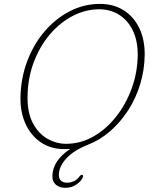

<svg xmlns="http://www.w3.org/2000/svg" viewBox="-20 -732 754 962"><path d="M480.5 -712.5Q548.5 -712.5 599.2 -680.8Q650 -649 677.8 -591.5Q705.5 -534 705 -457Q704 -380.5 682.2 -309.5Q660.5 -238.5 621.8 -178.8Q583 -119 531.8 -74.5Q480.5 -30 421 -7Q351 20.5 313 61.2Q275 102 275 144.5Q274.5 164 286.2 173.8Q298 183.5 316 183.5Q332 183.5 349 176.2Q366 169 378 152.5Q384 144 390 144Q398.5 143.5 395.5 154.5Q389.5 173 365 191Q340.5 209 308 209Q277 209 259.5 193Q242 177 242.5 151Q242.5 112.5 265.5 77.5Q288.5 42.5 331.5 14.5Q322.5 15 315.5 15Q308.5 15 302 15Q235 15 185.5 -18.2Q136 -51.5 109 -109.2Q82 -167 82.5 -241Q84 -339 116 -424.5Q148 -510 203.5 -574.8Q259 -639.5 330.2 -676Q401.5 -712.5 480.5 -712.5ZM118 -243.5Q117.5 -166.5 144.8 -115Q172 -63.5 216.5 -37.5Q261 -11.5 311.5 -11.5Q384 -11.5 448.2 -48.2Q512.5 -85 562 -147.8Q611.5 -210.5 640.2 -290Q669 -369.5 670 -455.5Q670.5 -527.5 645.5 -579Q620.5 -630.5 576.8 -658Q533 -685.5 477 -685.5Q409 -685.5 345 -652.5Q281 -619.5 230 -559.8Q179 -500 148.8 -419.2Q118.5 -338.5 118 -243.5Z"/></svg>

Font: Fraunces 72pt SuperSoft Thin
Style: Italic
Weight: 100
Italic angle: -16°
Version: Version 1.000;[b76b70a41]